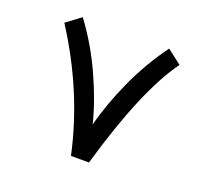

<svg xmlns="http://www.w3.org/2000/svg" viewBox="-104 -703 886 827"><g transform="rotate(20 339.0 -289.5)"><path d="M75.2 -529.3 141.6 -579.1Q213.4 -482.4 264.4 -370.4Q315.4 -258.3 339.8 -159.2Q366.2 -262.2 416.7 -372.8Q467.3 -483.4 537.6 -579.1L603.5 -528.3Q486.3 -366.7 380.9 0H298.3Q238.8 -274.9 75.2 -529.3Z"/></g></svg>

Font: GanjNamehSans
Style: Regular
Weight: 400
Designer: Mohammad Saleh Souzanchi
Foundry: http://font-store.ir
Version: Version:0.0.4;RFB:1.2.5;Building:2016-12-11 09:43:53.670092